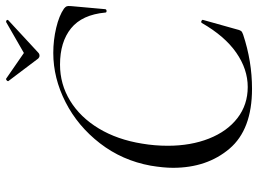

<svg xmlns="http://www.w3.org/2000/svg" viewBox="-128 -702 843 627"><g transform="rotate(-90 293.5 -388.5)"><path d="M59 -245Q59 -276 66 -318Q83 -411 139 -483.5Q195 -556 273.5 -596Q352 -636 434 -636Q476 -636 516 -626.5Q556 -617 579 -601Q585 -596 586.5 -592Q588 -588 587 -577L577 -466Q576 -462 571 -462Q566 -462 566 -466Q559 -542 514.5 -578Q470 -614 396 -614Q332 -614 278 -581Q224 -548 187.5 -487.5Q151 -427 138 -346Q131 -305 131 -262Q131 -187 154.5 -127.5Q178 -68 221.5 -34.5Q265 -1 323 -1Q381 -1 435 -38.5Q489 -76 532 -151Q534 -153 535 -153Q538 -153 540.5 -151Q543 -149 542 -147L512 -40Q509 -27 506 -23Q503 -19 494 -16Q407 13 317 13Q184 13 121.5 -60.5Q59 -134 59 -245ZM342 -784Q342 -786 345 -788.5Q348 -791 350 -790L434 -732L535 -790H537Q540 -790 541.5 -787.5Q543 -785 541 -783L435 -685Q431 -681 425 -681Q420 -681 416 -685L342 -783Z"/></g></svg>

Font: Cormorant Infant
Style: Italic
Weight: 400
Italic angle: -10°
Designer: Christian Thalmann (Catharsis Fonts)
Foundry: Catharsis Fonts
Version: Version 4.000